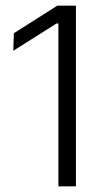

<svg xmlns="http://www.w3.org/2000/svg" viewBox="-20 -659 368 679"><path d="M186.5 0V-576H180L27 -479.5L29 -541.5L182.5 -639H248.5V0Z"/></svg>

Font: Anek Bangla Light
Style: Regular
Weight: 300
Designer: Sulekha Rajkumar (Bangla), Yesha Goshar (Latin)
Foundry: Ek Type
Version: Version 1.003